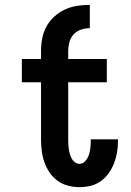

<svg xmlns="http://www.w3.org/2000/svg" viewBox="-20 -763 540 791"><path d="M149 -553Q149 -579 154 -605Q159 -631 171.5 -654Q184 -677 204 -695Q224 -713 248 -724Q272 -735 298 -739Q324 -743 350 -743V-647Q332 -647 314 -641Q296 -635 283.5 -621.5Q271 -608 266 -589.5Q261 -571 261 -553ZM307 8Q284 8 260.5 2Q237 -4 217.5 -18Q198 -32 184.5 -52Q171 -72 163 -94.5Q155 -117 152 -141Q149 -165 149 -189V-424H70V-520H149V-553H261V-520H420V-424H261V-189Q261 -178 261.5 -168Q262 -158 263.5 -148Q265 -138 268 -128Q271 -118 275.5 -109.5Q280 -101 288.5 -94.5Q297 -88 307 -88Q322 -88 332 -100Q342 -112 346.5 -126Q351 -140 352.5 -155Q354 -170 354 -184V-189H466V-180Q466 -157 462 -134Q458 -111 449.5 -89.5Q441 -68 427.5 -49Q414 -30 395 -16.5Q376 -3 353.5 2.5Q331 8 307 8Z"/></svg>

Font: Iosevka
Style: Bold
Weight: 700
Monospace: yes
Designer: Belleve Invis
Foundry: Belleve Invis
Version: Version 32.5.0; ttfautohint (v1.8.4)